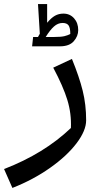

<svg xmlns="http://www.w3.org/2000/svg" viewBox="-80 -664 499 945"><path d="M-60 168Q137 92 269 -34Q272 -105 251.5 -172Q231 -239 182 -331L274 -374Q310 -286 327 -217.5Q344 -149 344 -72Q344 -21 296.5 41.5Q249 104 166 162.5Q83 221 -19 261ZM305 -516Q305 -486 283 -461Q261 -436 215 -436H78L83 -482H107L116 -498L107 -644H152V-552Q172 -576 190.5 -586.5Q209 -597 232 -597Q264 -597 284.5 -574Q305 -551 305 -516ZM266 -497Q266 -527 257.5 -539Q249 -551 228 -551Q205 -551 185.5 -533.5Q166 -516 145 -482H187Q220 -482 237 -486Q254 -490 266 -497Z"/></svg>

Font: FiraGO
Style: Italic
Weight: 400
Italic angle: -8°
Designer: bBox Type GmbH
Foundry: bBox Type GmbH
Version: Version 1.001